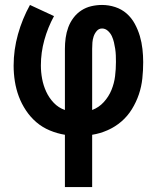

<svg xmlns="http://www.w3.org/2000/svg" viewBox="-20 -540 634 775"><path d="M242 215V4Q211 -1 181 -13.5Q151 -26 127 -46.5Q103 -67 85 -94Q67 -121 56 -150.5Q45 -180 40 -211.5Q35 -243 35 -275Q35 -339 52.5 -401.5Q70 -464 101 -520L198 -475Q173 -429 159 -378.5Q145 -328 145 -276Q145 -249 150 -222Q155 -195 166.5 -170Q178 -145 197 -125Q216 -105 242 -96V-343Q242 -365 245 -387Q248 -409 255.5 -429.5Q263 -450 276.5 -468Q290 -486 308.5 -498Q327 -510 348.5 -515Q370 -520 392 -520Q419 -520 445 -511.5Q471 -503 491 -485.5Q511 -468 524 -444Q537 -420 544.5 -394.5Q552 -369 555 -342Q558 -315 558 -289Q558 -256 554.5 -223Q551 -190 540.5 -159Q530 -128 512.5 -99.5Q495 -71 470 -49.5Q445 -28 414.5 -14.5Q384 -1 352 4V215ZM352 -96Q379 -106 399 -128Q419 -150 430 -177Q441 -204 444.5 -232.5Q448 -261 448 -290Q448 -303 447.5 -316.5Q447 -330 445 -343Q443 -356 440 -369Q437 -382 431.5 -394Q426 -406 415.5 -415.5Q405 -425 392 -425Q379 -425 370.5 -415Q362 -405 358 -393Q354 -381 353 -368.5Q352 -356 352 -343Z"/></svg>

Font: Iosevka QP
Style: Bold
Weight: 700
Designer: Belleve Invis
Foundry: Belleve Invis
Version: Version 20.0.0; ttfautohint (v1.8.4)